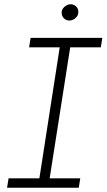

<svg xmlns="http://www.w3.org/2000/svg" viewBox="-20 -877 498 897"><path d="M13 0 20 -44H164L259 -656H116L123 -700H458L451 -656H308L212 -44H355L348 0ZM305 -781Q289 -781 278.5 -791.5Q268 -802 268 -818Q268 -828 273.5 -836.5Q279 -845 289 -851Q299 -857 310 -857Q325 -857 335.5 -847Q346 -837 346 -822Q346 -809 339.5 -800Q333 -791 323.5 -786Q314 -781 305 -781Z"/></svg>

Font: MuseoModerno ExtraLight
Style: Italic
Weight: 250
Italic angle: -9°
Designer: Pablo Cosgaya, Héctor Gatti, Marcela Romero, and the Authors of The MuseoModerno Project.
Foundry: Omnibus-Type Team
Version: Version 1.003